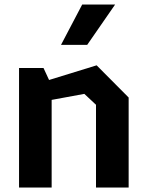

<svg xmlns="http://www.w3.org/2000/svg" viewBox="-20 -838 660 858"><path d="M409 -369.8 356.9 -418.5 128.3 -376.4V-458.7L411.8 -546.1L554.9 -402.2V0H409ZM65.1 -534.2H174.4L210.8 -455.7V0H65.1ZM494.4 -817.7H347.3L252.6 -637.4H369.6Z"/></svg>

Font: Monaspace Krypton Var
Style: Regular
Weight: 400
Designer: Riley Cran and the Lettermatic Team
Version: Version 1.101 (Monaspace Krypton Var)